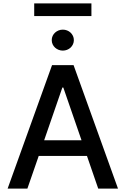

<svg xmlns="http://www.w3.org/2000/svg" viewBox="-20 -1111 740 1131"><path d="M24.9 0 286.6 -727.3H413.4L675.1 0H558.6L492.2 -192.5H208.1L141.3 0ZM460.2 -284.8 353 -595.2H347.3L240.1 -284.8ZM181.5 -1016.3V-1090.9H518.5V-1016.3ZM350.1 -936.4Q362.9 -936.4 374.8 -931.8Q386.7 -927.2 395.6 -918.9Q404.5 -910.5 409.8 -899.3Q415.1 -888.1 415.1 -874.6Q415.1 -861.5 409.8 -850.1Q404.5 -838.8 395.6 -830.4Q386.7 -822.1 374.8 -817.5Q362.9 -812.9 350.1 -812.9Q337 -812.9 325.3 -817.5Q313.6 -822.1 304.5 -830.3Q295.5 -838.4 290.1 -849.8Q284.8 -861.2 284.8 -874.6Q284.8 -888.1 290.1 -899.5Q295.5 -910.9 304.5 -919Q313.6 -927.2 325.3 -931.8Q337 -936.4 350.1 -936.4Z"/></svg>

Font: Inter P Medium
Style: Regular
Weight: 500
Designer: Rasmus Andersson
Foundry: rsms
Version: Version 3.018;git-588b23468